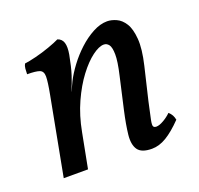

<svg xmlns="http://www.w3.org/2000/svg" viewBox="-91 -567 701 676"><g transform="rotate(-20 259.0 -229.0)"><path d="M42 0 97 -291Q106 -338 106 -358Q106 -378 92 -383Q78 -388 46 -388Q46 -399 47 -409Q48 -419 52 -426Q68 -428 94.5 -434.5Q121 -441 147.5 -450.5Q174 -460 188 -467Q204 -462 209 -446Q214 -430 209 -402Q201 -359 192 -331Q183 -303 172 -278L158 -130L133 0ZM374 -467Q390 -467 408 -459Q426 -451 439 -430.5Q452 -410 455 -372Q458 -334 444 -275L415 -153Q405 -108 401 -88.5Q397 -69 400 -64Q403 -59 411 -59Q422 -59 438.5 -68.5Q455 -78 467 -90Q475 -83 479 -75.5Q483 -68 485 -58Q452 -24 424.5 -7.5Q397 9 370 9Q331 9 317.5 -10.5Q304 -30 308 -66.5Q312 -103 323 -152L350 -271Q362 -322 361.5 -348.5Q361 -375 353.5 -384.5Q346 -394 335 -394Q317 -394 291.5 -375Q266 -356 239.5 -321Q213 -286 191 -237.5Q169 -189 158 -130L150 -230L188 -311Q200 -335 220.5 -362.5Q241 -390 266.5 -413.5Q292 -437 320 -452Q348 -467 374 -467Z"/></g></svg>

Font: Vollkorn
Style: Italic
Weight: 400
Italic angle: -11°
Designer: Friedrich Althausen
Foundry: Friedrich Althausen
Version: Version 5.001